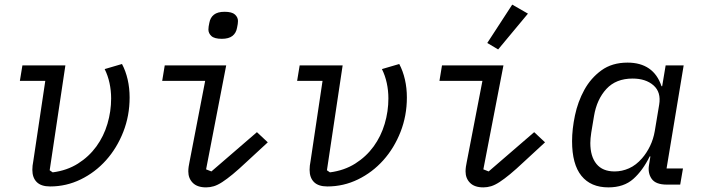

<svg xmlns="http://www.w3.org/2000/svg" viewBox="-20 -799 3040 831"><path d="M263 -516 195 -62 208 -53Q270 -61 317.5 -91Q365 -121 397 -165Q429 -209 445 -263Q461 -317 461 -373Q461 -407 454 -439.5Q447 -472 433 -500L508 -522Q524 -492 532.5 -455Q541 -418 541 -377Q541 -298 513.5 -228Q486 -158 439 -105.5Q392 -53 329.5 -22.5Q267 8 197 8Q158 8 139 -11Q120 -30 120 -64Q120 -72 121 -82Q122 -92 124 -101L176 -449H66L77 -516Z M940 -631Q908 -631 895 -643Q882 -655 882 -671Q882 -677 883 -684Q884 -691 886 -700Q890 -723 906 -735.5Q922 -748 952 -748Q984 -748 997 -736Q1010 -724 1010 -708Q1010 -702 1009 -695Q1008 -688 1006 -679Q1002 -656 986 -643.5Q970 -631 940 -631ZM872 12Q834 12 814.5 -7.5Q795 -27 795 -57Q795 -67 796.5 -77.5Q798 -88 800 -97L868 -449H682L693 -516H959L872 -66L895 -57L1092 -227L1139 -183L1048 -99Q1013 -66 987.5 -45Q962 -24 942 -11Q922 2 905.5 7Q889 12 872 12Z M1463 -516 1395 -62 1408 -53Q1470 -61 1517.5 -91Q1565 -121 1597 -165Q1629 -209 1645 -263Q1661 -317 1661 -373Q1661 -407 1654 -439.5Q1647 -472 1633 -500L1708 -522Q1724 -492 1732.5 -455Q1741 -418 1741 -377Q1741 -298 1713.5 -228Q1686 -158 1639 -105.5Q1592 -53 1529.5 -22.5Q1467 8 1397 8Q1358 8 1339 -11Q1320 -30 1320 -64Q1320 -72 1321 -82Q1322 -92 1324 -101L1376 -449H1266L1277 -516Z M2072 12Q2034 12 2014.5 -7.5Q1995 -27 1995 -57Q1995 -67 1996.5 -77.5Q1998 -88 2000 -97L2068 -449H1882L1893 -516H2159L2072 -66L2095 -57L2292 -227L2339 -183L2248 -99Q2213 -66 2187.5 -45Q2162 -24 2142 -11Q2122 2 2105.5 7Q2089 12 2072 12ZM2136 -585 2089 -613 2197 -779 2265 -740Z M2613 12Q2537 12 2496.5 -38Q2456 -88 2456 -188Q2456 -240 2468.5 -299.5Q2481 -359 2509 -410Q2537 -461 2583 -494.5Q2629 -528 2696 -528Q2752 -528 2789 -502.5Q2826 -477 2843 -426H2846L2861 -516H2939L2865 -70H2936L2924 0H2866Q2818 0 2800.5 -25Q2783 -50 2789 -85L2795 -122H2792Q2762 -61 2721 -24.5Q2680 12 2613 12ZM2640 -57Q2672 -57 2702.5 -70.5Q2733 -84 2759 -114Q2779 -137 2793.5 -167Q2808 -197 2814 -232L2833 -346Q2842 -400 2808.5 -429.5Q2775 -459 2718 -459Q2646 -459 2604.5 -414Q2563 -369 2551 -297L2539 -225Q2537 -211 2536 -200.5Q2535 -190 2535 -180Q2535 -122 2561.5 -89.5Q2588 -57 2640 -57Z"/></svg>

Font: IBM Plex Mono
Style: Italic
Weight: 400
Italic angle: -9°
Monospace: yes
Designer: Mike Abbink, Paul van der Laan, Pieter van Rosmalen
Foundry: Bold Monday
Version: Version 2.3